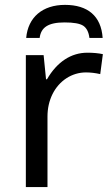

<svg xmlns="http://www.w3.org/2000/svg" viewBox="-20 -760 453 780"><path d="M244.1 -740.2C152.8 -740.2 93.8 -689.9 86.4 -606H141.1C146.5 -648.4 175.3 -668.9 242.2 -668.9C278.8 -668.9 304.2 -664.6 318.4 -655.3C332 -646 340.3 -629.9 343.3 -606H397C391.1 -695.3 335.9 -740.2 244.1 -740.2ZM335 -545.9C269 -545.9 211.9 -508.8 170.9 -438H167L157.2 -536.1H85V0H172.9V-286.1C172.9 -319.8 179.7 -350.1 193.4 -377.9C220.7 -432.6 272.5 -465.8 329.1 -465.8C348.1 -465.8 367.2 -463.4 387.2 -459L397.9 -540C379.9 -543.9 358.9 -545.9 335 -545.9Z"/></svg>

Font: Noto Reveo Sans
Style: Regular
Weight: 400
Designer: Monotype Design team
Foundry: Monotype Imaging Inc.
Version: Version 1.04